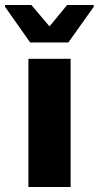

<svg xmlns="http://www.w3.org/2000/svg" viewBox="-46 -744 393 764"><path d="M67 0V-510H235V0ZM74 -575 -26 -717V-724H79L151 -639L221 -724H327V-717L226 -575Z"/></svg>

Font: Saira SemiExpanded
Style: Bold
Weight: 700
Width: 6
Designer: Hector Gatti with collaboration of the Omnibus-Type team
Foundry: Omnibus-Type
Version: Version 1.101